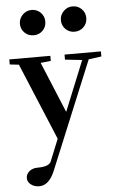

<svg xmlns="http://www.w3.org/2000/svg" viewBox="-61 -720 621 1014"><g transform="rotate(-5 249.0 -212.5)"><path d="M145.5 -543.9Q117.2 -543.9 97.7 -563.2Q78.1 -582.5 78.1 -610.8Q78.1 -638.2 98.1 -658.2Q118.2 -678.2 145.5 -678.2Q173.8 -678.2 193.4 -658.9Q212.9 -639.6 212.9 -610.8Q212.9 -582.5 193.6 -563.2Q174.3 -543.9 145.5 -543.9ZM362.3 -543.9Q334 -543.9 314.7 -563.2Q295.4 -582.5 295.4 -610.8Q295.4 -638.2 315.2 -658.2Q335 -678.2 362.3 -678.2Q391.1 -678.2 410.6 -658.9Q430.2 -639.6 430.2 -610.8Q430.2 -582.5 410.6 -563.2Q391.1 -543.9 362.3 -543.9ZM105.5 252.9Q80.1 252.9 61.8 239Q43.5 225.1 43.5 205.1Q43.5 183.6 60.8 168.9Q78.1 154.3 105.5 154.3Q166 154.3 176.8 127.9L224.1 11.2L54.2 -396L5.9 -401.4V-428.2H223.6V-401.4L169.4 -395.5L281.2 -126L389.2 -391.6L298.8 -401.4V-428.2H491.7V-401.4L423.8 -392.1L188 179.2Q157.2 252.9 105.5 252.9Z"/></g></svg>

Font: Elstob 14pt SemiBold
Style: Regular
Weight: 600
Designer: Peter S. Baker
Version: Version 1.015